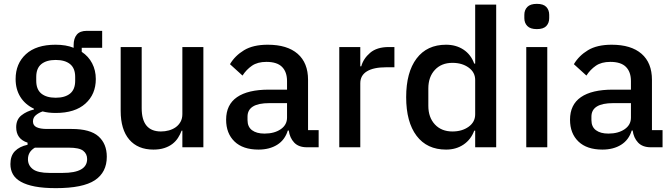

<svg xmlns="http://www.w3.org/2000/svg" viewBox="-20 -764 3486 996"><path d="M534 49Q534 130 472 171Q410 212 270 212Q206 212 161.5 203.5Q117 195 88.5 179Q60 163 47 140Q34 117 34 87Q34 44 57.5 20Q81 -4 123 -13V-24Q64 -43 64 -104Q64 -144 91 -165.5Q118 -187 156 -196V-200Q110 -222 85.5 -261.5Q61 -301 61 -354Q61 -434 114.5 -483Q168 -532 268 -532Q323 -532 362 -516V-530Q362 -565 378.5 -584.5Q395 -604 430 -604H510V-516H404V-495Q439 -472 458 -435.5Q477 -399 477 -354Q477 -275 423 -226.5Q369 -178 269 -178Q231 -178 201 -186Q181 -179 166 -166.5Q151 -154 151 -134Q151 -113 170 -104Q189 -95 224 -95H352Q448 -95 491 -56.5Q534 -18 534 49ZM432 61Q432 34 411.5 18Q391 2 337 2H161Q125 23 125 62Q125 94 150.5 113.5Q176 133 237 133H305Q432 133 432 61ZM269 -257Q317 -257 343.5 -278.5Q370 -300 370 -345V-365Q370 -410 343.5 -431.5Q317 -453 269 -453Q221 -453 194.5 -431.5Q168 -410 168 -365V-345Q168 -300 194.5 -278.5Q221 -257 269 -257Z M926 -86H922Q915 -67 903.5 -49Q892 -31 874.5 -17.5Q857 -4 832.5 4Q808 12 776 12Q695 12 650.5 -40Q606 -92 606 -189V-520H715V-203Q715 -82 815 -82Q836 -82 856 -87.5Q876 -93 891.5 -104Q907 -115 916.5 -132Q926 -149 926 -172V-520H1035V0H926Z M1572 0Q1529 0 1506 -24.5Q1483 -49 1478 -87H1473Q1458 -38 1418 -13Q1378 12 1321 12Q1240 12 1196.5 -30Q1153 -72 1153 -143Q1153 -221 1209.5 -260Q1266 -299 1375 -299H1469V-343Q1469 -391 1443 -417Q1417 -443 1362 -443Q1316 -443 1287 -423Q1258 -403 1238 -372L1173 -431Q1199 -475 1246 -503.5Q1293 -532 1369 -532Q1470 -532 1524 -485Q1578 -438 1578 -350V-89H1633V0ZM1352 -71Q1403 -71 1436 -93.5Q1469 -116 1469 -154V-229H1377Q1264 -229 1264 -159V-141Q1264 -106 1287.5 -88.5Q1311 -71 1352 -71Z M1740 0V-520H1849V-420H1854Q1865 -460 1900 -490Q1935 -520 1997 -520H2026V-415H1983Q1918 -415 1883.5 -394Q1849 -373 1849 -332V0Z M2445 -86H2440Q2423 -40 2384.5 -14Q2346 12 2294 12Q2195 12 2141 -59.5Q2087 -131 2087 -260Q2087 -389 2141 -460.5Q2195 -532 2294 -532Q2346 -532 2384.5 -506.5Q2423 -481 2440 -434H2445V-740H2554V0H2445ZM2327 -82Q2377 -82 2411 -106.5Q2445 -131 2445 -171V-349Q2445 -389 2411 -413.5Q2377 -438 2327 -438Q2270 -438 2236 -401.5Q2202 -365 2202 -305V-215Q2202 -155 2236 -118.5Q2270 -82 2327 -82Z M2765 -613Q2731 -613 2715.5 -629Q2700 -645 2700 -670V-687Q2700 -712 2715.5 -728Q2731 -744 2765 -744Q2799 -744 2814 -728Q2829 -712 2829 -687V-670Q2829 -645 2814 -629Q2799 -613 2765 -613ZM2710 -520H2819V0H2710Z M3356 0Q3313 0 3290 -24.5Q3267 -49 3262 -87H3257Q3242 -38 3202 -13Q3162 12 3105 12Q3024 12 2980.5 -30Q2937 -72 2937 -143Q2937 -221 2993.5 -260Q3050 -299 3159 -299H3253V-343Q3253 -391 3227 -417Q3201 -443 3146 -443Q3100 -443 3071 -423Q3042 -403 3022 -372L2957 -431Q2983 -475 3030 -503.5Q3077 -532 3153 -532Q3254 -532 3308 -485Q3362 -438 3362 -350V-89H3417V0ZM3136 -71Q3187 -71 3220 -93.5Q3253 -116 3253 -154V-229H3161Q3048 -229 3048 -159V-141Q3048 -106 3071.5 -88.5Q3095 -71 3136 -71Z"/></svg>

Font: IBM Plex Sans Hebrew Medm
Style: Regular
Weight: 500
Designer: Mike Abbink, Paul van der Laan, Pieter van Rosmalen, Yanek Iontef
Foundry: Bold Monday
Version: Version 1.3